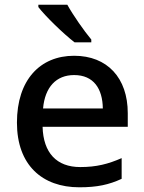

<svg xmlns="http://www.w3.org/2000/svg" viewBox="-20 -786 612 816"><path d="M266 -766H143V-756C171 -719 250 -642 297 -606H368V-618C337 -655 291 -721 266 -766ZM295 -549C150 -549 52 -446 52 -265C52 -84 160 10 317 10C393 10 443 -1 497 -26V-114C440 -89 390 -76 321 -76C221 -76 164 -136 161 -247H523V-305C523 -455 436 -549 295 -549ZM295 -467C378 -467 416 -409 417 -325H163C171 -416 219 -467 295 -467Z"/></svg>

Font: Noto Sans Hanifi Rohingya Medium
Style: Regular
Weight: 500
Designer: Monotype Design Team and DaltonMaag
Foundry: Google LLC
Version: Version 2.102